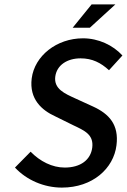

<svg xmlns="http://www.w3.org/2000/svg" viewBox="-20 -840 576 872"><path d="M261 12C401 12 496 -75 509 -180C521 -274 475 -323 403 -356L322 -393C274 -415 224 -436 231 -492C238 -545 286 -575 346 -575C399 -575 438 -555 475 -521L536 -588C493 -635 427 -666 357 -666C237 -666 137 -586 124 -484C112 -389 171 -339 230 -312L311 -272C364 -247 406 -229 399 -170C392 -114 346 -79 274 -79C217 -79 162 -107 119 -151L48 -79C101 -22 180 12 261 12ZM396 -820 310 -714H388L504 -820Z"/></svg>

Font: Falling Sky
Style: LightObl
Weight: 400
Designer: Paul D. Hunt
Foundry: Adobe Systems Incorporated
Version: Version 1.02